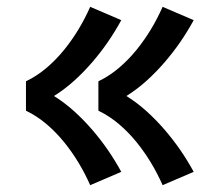

<svg xmlns="http://www.w3.org/2000/svg" viewBox="-20 -621 640 562"><path d="M456 -79Q441 -113 422 -144.5Q403 -176 380 -204.5Q357 -233 329 -257Q301 -281 268 -297V-383Q301 -399 329 -423Q357 -447 380 -475.5Q403 -504 422 -535.5Q441 -567 456 -601L547 -562Q529 -529 508 -498.5Q487 -468 462.5 -439.5Q438 -411 410 -385.5Q382 -360 350 -340Q382 -320 410 -294.5Q438 -269 462.5 -240.5Q487 -212 508 -181.5Q529 -151 547 -118ZM244 -79Q229 -113 210 -144.5Q191 -176 168 -204.5Q145 -233 117 -257Q89 -281 56 -297V-383Q89 -399 117 -423Q145 -447 168 -475.5Q191 -504 210 -535.5Q229 -567 244 -601L335 -562Q317 -529 296 -498.5Q275 -468 250.5 -439.5Q226 -411 198 -385.5Q170 -360 138 -340Q170 -320 198 -294.5Q226 -269 250.5 -240.5Q275 -212 296 -181.5Q317 -151 335 -118Z"/></svg>

Font: Iosevka Plex Etoile
Style: Bold
Weight: 700
Designer: Belleve Invis
Foundry: Belleve Invis
Version: Version 25.1.1; ttfautohint (v1.8.4)